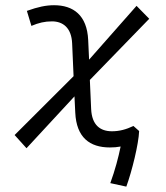

<svg xmlns="http://www.w3.org/2000/svg" viewBox="-20 -547 626 725"><path d="M80.1 12.7 261.2 -183.1 264.2 -121.6C268.6 -27.8 318.8 9.8 395 9.8C409.2 9.8 422.4 8.8 435.5 6.3C427.2 46.9 414.6 95.2 396.5 144.5L457 157.7C478.5 98.6 503.4 -2.9 505.4 -52.2L483.9 -71.3C456.1 -58.1 430.7 -51.3 402.8 -51.3C357.9 -51.3 327.1 -75.2 324.2 -134.8L319.3 -245.1L543.5 -476.1L495.6 -524.9L316.4 -321.8L313 -396C308.6 -489.7 256.8 -527.3 184.1 -527.3C153.8 -527.3 123.5 -521 81.5 -505.9L98.6 -449.2C126 -460.9 148.9 -466.3 176.3 -466.3C217.3 -466.3 250 -442.4 252.4 -382.8L257.8 -259.3L35.2 -37.1Z"/></svg>

Font: Cascadia Mono PL Light
Style: Italic
Weight: 300
Italic angle: -10°
Monospace: yes
Designer: Aaron Bell
Foundry: Saja Typeworks
Version: Version 2404.023